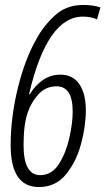

<svg xmlns="http://www.w3.org/2000/svg" viewBox="-20 -744 425 774"><path d="M326 -300Q326 -366 300 -404.5Q274 -443 224 -443Q184 -443 153 -421.5Q122 -400 100 -364H97Q170 -677 314 -677Q347 -677 371 -666L385 -714Q356 -724 315 -724Q247 -724 201 -681.5Q155 -639 127 -587Q81 -507 52 -389.5Q23 -272 23 -158Q23 10 137 10Q204 10 245.5 -40.5Q287 -91 306.5 -163Q326 -235 326 -300ZM75 -159Q75 -243 92 -291Q107 -334 136 -365Q165 -396 208 -396Q273 -396 273 -294Q273 -248 259.5 -188Q246 -128 217.5 -83Q189 -38 142 -38Q75 -38 75 -159Z"/></svg>

Font: Noto Sans Display Condensed Light
Style: Italic
Weight: 300
Width: 3
Designer: Monotype Design team
Foundry: Monotype Imaging Inc.
Version: 1.000